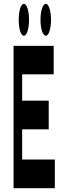

<svg xmlns="http://www.w3.org/2000/svg" viewBox="-20 -985 334 1005"><path d="M51 -745V0H267V-150H96V-308H235V-458H96V-596H261V-745ZM78 -882C78 -834 89 -798 105 -798C120 -798 132 -834 132 -882C132 -928 120 -965 105 -965C89 -965 78 -928 78 -882ZM192 -882C192 -834 204 -798 220 -798C235 -798 247 -834 247 -882C247 -928 235 -965 220 -965C204 -965 192 -928 192 -882Z"/></svg>

Font: 寒蝉无机体 CompactMedium
Style: Regular
Weight: 500
Width: 3
Designer: ChillTanhei {Warren2060}; 
Source Han Sans {Ryoko NISHIZUKA 西塚涼子 (kana, bopomofo & ideographs); Paul D. Hunt (Latin, Gre
Foundry: ChillType&Adobe
Version: Version 1.000;Glyphs 3.1.1 (3135)